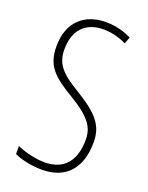

<svg xmlns="http://www.w3.org/2000/svg" viewBox="-139 -795 675 877"><g transform="rotate(20 198.5 -357.0)"><path d="M356 -188C356 -268 319 -314 211 -380C121 -434 85 -469 85 -543C85 -633 133 -689 223 -689C251 -689 293 -683 334 -662L347 -694C317 -711 269 -724 223 -724C117 -724 46 -661 46 -543C46 -447 92 -408 189 -350C295 -286 318 -244 318 -186C318 -89 273 -26 176 -26C132 -26 78 -39 41 -56V-17C82 2 135 10 176 10C291 10 356 -61 356 -188Z"/></g></svg>

Font: Noto Sans Armenian ExtraCondensed ExtraLight
Style: Regular
Weight: 200
Width: 2
Designer: Monotype Design Team
Foundry: Monotype Imaging Inc.
Version: Version 2.008